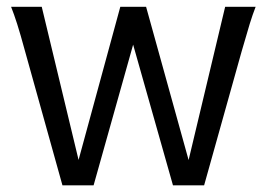

<svg xmlns="http://www.w3.org/2000/svg" viewBox="-20 -555 809 575"><path d="M167 0 55.2 -400.9Q41 -453.1 31.5 -482.9Q22 -512.7 13.2 -534.7H105L222.2 -47.4L217.3 0ZM214.8 0 207.5 -47.4 340.3 -534.7H417.5L394.5 -477.5L260.3 0ZM498 0 362.8 -477.5 340.3 -534.7H417.5L552.7 -47.4L545.4 0ZM543 0 538.1 -47.4 654.3 -534.7H745.6Q736.8 -512.2 727.8 -483.2Q718.8 -454.1 703.6 -400.9L591.3 0Z"/></svg>

Font: Harmattan Medium
Style: Regular
Weight: 500
Designer: George W. Nuss III and SIL International
Foundry: SIL International
Version: Version 4.000